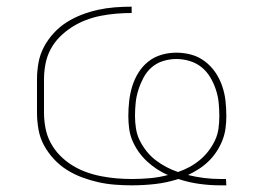

<svg xmlns="http://www.w3.org/2000/svg" viewBox="-20 -548 790 576"><path d="M641 8Q609 8 577 3.5Q545 -1 515 -11Q481 0 446 4Q411 8 376 8Q376 8 376 8Q376 8 376 8H375Q350 8 324.5 6Q299 4 274.5 -1.5Q250 -7 226 -16Q202 -25 180.5 -38.5Q159 -52 141.5 -71Q124 -90 112 -112Q100 -134 95.5 -159.5Q91 -185 91 -210V-310Q91 -335 95.5 -360Q100 -385 112 -407.5Q124 -430 141.5 -449Q159 -468 180.5 -481.5Q202 -495 225.5 -504Q249 -513 274 -518.5Q299 -524 324.5 -526Q350 -528 375 -528V-509Q352 -509 328.5 -507Q305 -505 282 -500.5Q259 -496 237 -487.5Q215 -479 195.5 -466.5Q176 -454 159.5 -437.5Q143 -421 132 -400.5Q121 -380 116.5 -356.5Q112 -333 112 -310V-210Q112 -187 116.5 -163.5Q121 -140 132 -119.5Q143 -99 159.5 -82Q176 -65 196 -52.5Q216 -40 238 -32Q260 -24 283 -19.5Q306 -15 329 -13Q352 -11 376 -11Q403 -11 430.5 -13.5Q458 -16 484 -23Q467 -30 451 -40.5Q435 -51 421 -64Q407 -77 396 -92.5Q385 -108 377.5 -125.5Q370 -143 367.5 -162Q365 -181 365 -200Q365 -222 367.5 -244.5Q370 -267 376.5 -288.5Q383 -310 395 -329.5Q407 -349 424.5 -363Q442 -377 464 -383.5Q486 -390 509 -390Q532 -390 554 -384Q576 -378 594.5 -364Q613 -350 626 -331Q639 -312 646.5 -290Q654 -268 656.5 -245.5Q659 -223 659 -200Q659 -181 656.5 -162.5Q654 -144 647 -126.5Q640 -109 629.5 -93Q619 -77 605.5 -64Q592 -51 576.5 -41Q561 -31 544 -23Q568 -17 592.5 -14Q617 -11 642 -11Q646 -11 650 -11Q654 -11 658 -11L659 8Q655 8 650.5 8Q646 8 641 8ZM514 -32Q532 -38 548.5 -47Q565 -56 579.5 -68Q594 -80 605.5 -95Q617 -110 625 -127Q633 -144 635.5 -162.5Q638 -181 638 -200Q638 -220 636 -240Q634 -260 627.5 -279.5Q621 -299 610.5 -316.5Q600 -334 584.5 -346.5Q569 -359 549 -365Q529 -371 509 -371Q489 -371 469.5 -365Q450 -359 435 -346Q420 -333 410.5 -315Q401 -297 395 -278Q389 -259 387 -239.5Q385 -220 385 -200Q385 -181 388 -162Q391 -143 399.5 -126Q408 -109 420 -94Q432 -79 447 -67.5Q462 -56 479 -47Q496 -38 514 -32Z"/></svg>

Font: Zed Sans Thin Extended
Style: Regular
Weight: 100
Width: 7
Designer: Belleve Invis
Foundry: Belleve Invis
Version: Version 1.0.0; ttfautohint (v1.8.4)